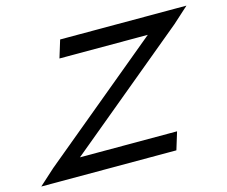

<svg xmlns="http://www.w3.org/2000/svg" viewBox="-122 -704 999 844"><g transform="rotate(-15 378.0 -281.5)"><path d="M230.3 -503H190.3L214.8 -583H254.8H706.7H746.7H789.7L717.8 -518L164.8 -60H566.8H606.8L582.3 20H542.3H50.4H10.4H-32.6L39.3 -45L592.3 -503Z"/></g></svg>

Font: Nordica Plus
Style: NordicaClassicLtExtObl
Weight: 300
Version: Version 1.01